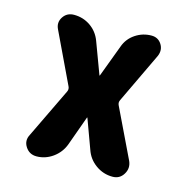

<svg xmlns="http://www.w3.org/2000/svg" viewBox="-83 -600 667 681"><g transform="rotate(15 250.0 -260.0)"><path d="M432.6 -456.1 343.8 -269.5Q338.9 -259.8 343.8 -250L430.7 -69.3Q441.4 -44.9 427.7 -22.5Q414.1 0 387.7 0Q353.5 0 325.7 -20Q297.9 -40 287.1 -72.3L248 -178.7Q248 -179.7 247.1 -179.7Q246.1 -179.7 246.1 -178.7L207 -70.3Q195.3 -39.1 168 -19.5Q140.6 0 108.4 0Q82 0 67.9 -22Q53.7 -43.9 66.4 -67.4L154.3 -250Q159.2 -259.8 154.3 -269.5L66.4 -454.1Q54.7 -477.5 68.4 -498.5Q82 -519.5 108.4 -519.5Q141.6 -519.5 168.5 -501Q195.3 -482.4 207 -451.2L250 -335.9Q250 -335 251 -335Q252 -335 252 -335.9L295.9 -453.1Q306.6 -483.4 333.5 -501.5Q360.4 -519.5 392.6 -519.5Q417 -519.5 429.7 -499.5Q442.4 -479.5 432.6 -456.1Z"/></g></svg>

Font: Rounded-X Mgen+ 2m bold
Style: Bold
Weight: 700
Designer: [Source Han Sans]
Ryoko NISHIZUKA  (kana & ideographs); Paul D. Hunt (Latin, Greek & Cyrillic); Wenlong ZHANG  (bopomofo
Version: Version 1.059.20150602